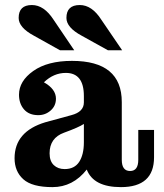

<svg xmlns="http://www.w3.org/2000/svg" viewBox="-20 -747 665 779"><path d="M192.9 12.2Q109.9 12.2 74.5 -19.8Q39.1 -51.8 39.1 -105Q39.1 -213.4 164.1 -251L269.5 -279.8Q320.3 -293 320.3 -331.5V-357.4Q320.3 -451.2 247.1 -451.2Q197.8 -451.2 158.2 -413.1Q207 -385.7 207 -346.7Q207 -317.4 185.5 -298.6Q164.1 -279.8 135.3 -279.8Q97.7 -279.8 77.4 -303.2Q57.1 -326.7 57.1 -362.8Q57.1 -418 115 -459Q172.9 -500 272 -500Q474.1 -500 474.1 -333V-98.6Q474.1 -53.2 507.8 -53.2Q541 -53.2 541 -98.6V-219.7H605V-108.9Q605 12.2 470.7 12.2Q359.4 12.2 332 -59.1Q275.9 12.2 192.9 12.2ZM242.2 -61Q282.2 -61 301.3 -90.3Q320.3 -119.6 320.3 -169.9V-244.1Q298.8 -230 240 -208.7Q181.2 -187.5 181.2 -125Q181.2 -93.3 198.2 -77.1Q215.3 -61 242.2 -61ZM281.2 -543H223.6L117.7 -602.1Q55.7 -635.3 55.7 -674.3Q55.7 -726.6 109.4 -726.6Q158.7 -726.6 197.3 -667ZM475.6 -543H418L311.5 -602.1Q249.5 -635.3 249.5 -674.3Q249.5 -726.6 303.7 -726.6Q353 -726.6 391.1 -667Z"/></svg>

Font: Munson
Style: Bold
Weight: 700
Designer: Paul James MIller
Foundry: High-Logic / Made with FontCreator
Version: Version 2.10;May 5, 2019;FontCreator 11.5.0.2430 64-bit